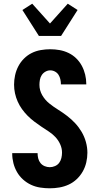

<svg xmlns="http://www.w3.org/2000/svg" viewBox="-20 -1009 540 1037"><path d="M249 8Q223 8 197 4Q171 0 147.5 -11Q124 -22 104.5 -39.5Q85 -57 72 -79.5Q59 -102 52.5 -127.5Q46 -153 46 -179V-182H183V-181Q183 -167 186.5 -153Q190 -139 199 -128Q208 -117 221.5 -111.5Q235 -106 249 -106Q263 -106 277 -112Q291 -118 299.5 -129.5Q308 -141 311.5 -155.5Q315 -170 315 -185Q315 -208 305 -230Q295 -252 279 -269Q263 -286 243 -299Q223 -312 203.5 -325Q184 -338 165 -352.5Q146 -367 129.5 -383.5Q113 -400 99 -419.5Q85 -439 75.5 -460.5Q66 -482 61 -505Q56 -528 56 -552Q56 -577 61.5 -602.5Q67 -628 79 -651Q91 -674 109.5 -692.5Q128 -711 151 -722.5Q174 -734 200 -738.5Q226 -743 251 -743Q277 -743 302 -738.5Q327 -734 350 -723Q373 -712 391.5 -694Q410 -676 422 -653.5Q434 -631 440 -606Q446 -581 446 -556V-553H309V-554Q309 -567 306 -580.5Q303 -594 296 -605Q289 -616 277 -622.5Q265 -629 251 -629Q238 -629 225.5 -622Q213 -615 205.5 -603.5Q198 -592 195.5 -578Q193 -564 193 -551Q193 -521 208 -495Q223 -469 246 -450.5Q269 -432 294 -416.5Q319 -401 342.5 -383Q366 -365 386 -343.5Q406 -322 421 -296.5Q436 -271 444 -242Q452 -213 452 -184Q452 -158 446 -132Q440 -106 427 -83Q414 -60 394.5 -41.5Q375 -23 351 -12Q327 -1 301 3.5Q275 8 249 8ZM190 -815 101 -955 154 -989 250 -882 346 -989 399 -955 310 -815Z"/></svg>

Font: Iosevka Curly Heavy
Style: Regular
Weight: 900
Monospace: yes
Designer: Belleve Invis
Foundry: Belleve Invis
Version: Version 22.1.2; ttfautohint (v1.8.4)